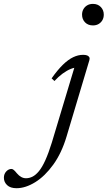

<svg xmlns="http://www.w3.org/2000/svg" viewBox="-242 -728 566 1012"><path d="M190.5 -651Q190.5 -667 197.8 -679.8Q205 -692.5 217.8 -700Q230.5 -707.5 248 -707.5Q273.5 -707.5 289.2 -691.2Q305 -675 305 -651Q305 -634.5 297.8 -621.8Q290.5 -609 277.8 -601.5Q265 -594 248 -594Q222 -594 206.2 -610.2Q190.5 -626.5 190.5 -651ZM109 -9Q83 78.5 39 139.5Q-5 200.5 -56.2 232.2Q-107.5 264 -155 264Q-187.5 264 -204.5 247.8Q-221.5 231.5 -221.5 209Q-221.5 189 -209.2 175.8Q-197 162.5 -181.5 162.5Q-176 162.5 -169.8 167.5Q-163.5 172.5 -153 185.5Q-142 198.5 -130 205Q-118 211.5 -105 211.5Q-87.5 211.5 -70.5 203Q-53.5 194.5 -36.5 173.8Q-19.5 153 -3 116.5Q13.5 80 31 24L153.5 -383.5L168 -372.5Q152 -373 131.2 -364.8Q110.5 -356.5 88.2 -340.2Q66 -324 45 -301L30 -315Q61.5 -359.5 89.5 -386.8Q117.5 -414 143.8 -426.5Q170 -439 196 -439Q209.5 -439 217.5 -435.8Q225.5 -432.5 228.8 -426.2Q232 -420 229 -410.5Z"/></svg>

Font: Newsreader 20pt
Style: Italic
Weight: 400
Italic angle: -17°
Version: Version 1.003